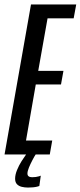

<svg xmlns="http://www.w3.org/2000/svg" viewBox="-52 -695 362 864"><path d="M-31.5 0H172L183 -62.5H65L109 -315H222.5L233.5 -376H120L162 -612.5H279.5L291 -675H87.5ZM74 149Q86 149 96.5 148Q107 147 115 145Q123 143 125 142L131.5 95.5Q129.5 96.5 123 98.5Q116.5 100.5 108.8 101.5Q101 102.5 92.5 102.5Q82.5 102.5 77 98.5Q71.5 94.5 71.5 86Q71.5 75.5 78.2 59Q85 42.5 93.8 25.8Q102.5 9 108.5 0H65.5Q57 11.5 45 30.5Q33 49.5 24.5 70.5Q16 91.5 16 109Q16 125 24.2 133.8Q32.5 142.5 46 145.8Q59.5 149 74 149Z"/></svg>

Font: Anybody ExtraCondensed
Style: Italic
Weight: 400
Width: 2
Italic angle: -10°
Version: Version 1.113;gftools[0.9.25]